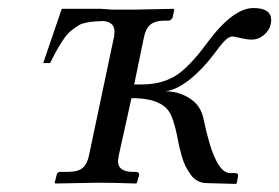

<svg xmlns="http://www.w3.org/2000/svg" viewBox="-20 -453 691 475"><path d="M261.2 -357.9Q263.2 -363.8 263.2 -375Q263.2 -397.9 236.8 -400.9H235.8Q220.7 -400.4 213.6 -399.9Q206.5 -399.4 194.6 -397.2Q182.6 -395 176 -391.1Q169.4 -387.2 159.2 -379.6Q148.9 -372.1 141.1 -361.3Q133.3 -350.6 123.8 -334.5Q114.3 -318.4 104 -296.9H86.9L132.8 -431.2H230L257.8 -429.2H312L409.2 -431.2L411.1 -429.2L407.2 -410.2Q403.8 -401.9 396 -401.9H388.2Q363.8 -401.9 352.1 -392.1Q340.3 -382.3 335.9 -359.9L312 -244.1H331.1Q377.4 -244.1 411.6 -263.9Q445.8 -283.7 491.2 -345.2Q555.7 -433.1 606.9 -433.1Q650.9 -433.1 650.9 -403.8Q650.9 -397 649.9 -394Q647 -378.4 633.3 -366.7Q619.6 -355 602.1 -355Q591.3 -355 574.7 -358.9Q558.1 -362.8 555.2 -362.8Q546.4 -362.8 535.6 -351.8Q524.9 -340.8 509.8 -319.8Q480.5 -280.8 448.5 -255.6Q416.5 -230.5 389.2 -227.1Q422.4 -227.1 450 -209.2Q477.5 -191.4 483.9 -157.2Q511.2 -24.9 548.8 -24.9H560.1Q562.5 -24.9 564.7 -24.4Q566.9 -23.9 568.4 -22Q569.8 -20 568.8 -17.1L565.9 0L563 2L491.2 0Q479.5 0 469.2 -5.4Q459 -10.7 451.9 -20.8Q444.8 -30.8 439.5 -41Q434.1 -51.3 429.9 -65.9Q425.8 -80.6 423.6 -89.8Q421.4 -99.1 418.9 -112.8Q418.9 -113.8 418.5 -115.7Q409.2 -160.6 398.4 -176.8Q377.9 -207.5 317.4 -210H305.2L273.9 -68.8Q272 -57.1 272 -54.2Q272 -27.8 309.1 -27.8H316.9Q320.3 -27.8 322.5 -25.6Q324.7 -23.4 324.2 -20L318.8 -1L316.9 1Q260.3 -1 221.2 -1L117.2 1L115.2 -1L120.1 -20Q121.6 -27.8 128.9 -27.8H147.9Q172.9 -27.8 184.3 -37.4Q195.8 -46.9 200.2 -68.8Z"/></svg>

Font: Common Serif Medium
Style: Italic
Weight: 500
Italic angle: -12°
Designer: Philipp H. Poll, Khaled Hosny
Foundry: Stefan Peev, Context Ltd.
Version: Version 1.026